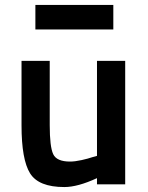

<svg xmlns="http://www.w3.org/2000/svg" viewBox="-20 -745 600 776"><path d="M372 -499H486V0H372V-25Q294 11 240 11Q136 11 101.5 -44.5Q67 -100 67 -238V-499H181V-239Q181 -152 195 -122Q209 -92 263 -92Q283 -92 310 -98Q337 -104 354 -110L372 -115ZM123 -626V-725H438V-626Z"/></svg>

Font: TitilliumText22L Rg
Style: Bold
Weight: 700
Designer: Campivisivi
Foundry: Campivisivi
Version: 1.000